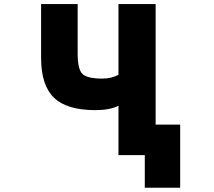

<svg xmlns="http://www.w3.org/2000/svg" viewBox="-20 -752 1040 933"><path d="M555.7 -238.3Q514.6 -216.8 443.4 -216.8Q304.7 -216.8 242.2 -277.3Q179.7 -337.9 179.7 -469.7V-732.4H357.4V-490.2Q357.4 -416 380.4 -393.1Q403.3 -370.1 477.5 -370.1Q521.5 -370.1 555.7 -388.7V-732.4H736.3V-146.5H855.5V160.2H683.6V2H677.7H555.7Z"/></svg>

Font: Gen Shin Gothic Monospace Heavy
Style: Bold
Weight: 800
Designer: [Source Han Sans]
Ryoko NISHIZUKA  (kana & ideographs); Paul D. Hunt (Latin, Greek & Cyrillic); Wenlong ZHANG  (bopomofo
Version: Version 1.002.20150607